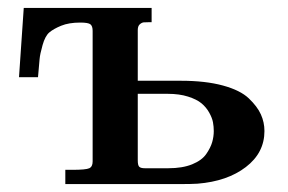

<svg xmlns="http://www.w3.org/2000/svg" viewBox="-20 -465 727 485"><path d="M28 -270 40 -445H363V-409Q362 -409 359 -409Q348 -409 343 -408.5Q338 -408 333 -403.5Q328 -399 328 -389V-261H437Q499 -261 543 -249Q587 -237 608.5 -216.5Q630 -196 639 -176Q648 -156 648 -134Q648 -79 601 -43Q554 -7 479 -1Q464 0 434 0H145V-36H162Q197 -36 205.5 -40Q214 -44 214 -57V-387Q214 -399 208.5 -403.5Q203 -408 183 -408Q154 -408 134.5 -400Q115 -392 104.5 -383Q94 -374 87.5 -351Q81 -328 80 -315.5Q79 -303 76 -270ZM328 -60Q328 -47 332 -43.5Q336 -40 346 -40H405Q441 -40 465.5 -50Q490 -60 501 -76Q512 -92 516 -106Q520 -120 520 -134Q520 -145 518 -156Q516 -167 508.5 -180.5Q501 -194 489 -204Q477 -214 455 -221Q433 -228 404 -228H328Z"/></svg>

Font: CMU Serif
Style: Bold
Weight: 700
Version: Version 0.7.0